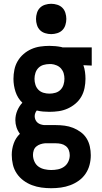

<svg xmlns="http://www.w3.org/2000/svg" viewBox="-20 -770 540 1013"><path d="M250 223Q224 223 198.5 219.5Q173 216 149 207Q125 198 104 182.5Q83 167 68.5 145.5Q54 124 48 98.5Q42 73 42 47Q42 16 52.5 -13.5Q63 -43 85 -64Q73 -80 67 -98.5Q61 -117 61 -136Q61 -162 71 -186Q81 -210 98 -228Q73 -252 62 -285.5Q51 -319 51 -354Q51 -378 56 -402.5Q61 -427 73.5 -448Q86 -469 104.5 -485Q123 -501 145.5 -511Q168 -521 192.5 -524.5Q217 -528 241 -528Q257 -528 272.5 -526.5Q288 -525 303 -522L310 -520H464V-424L420 -426Q426 -409 428.5 -390.5Q431 -372 431 -354Q431 -330 426 -305.5Q421 -281 409 -260Q397 -239 378 -223Q359 -207 336.5 -197Q314 -187 290 -183.5Q266 -180 241 -180Q224 -180 207 -181.5Q190 -183 174 -187Q169 -181 166 -173Q163 -165 163 -157Q163 -147 167 -138Q171 -129 178 -123Q185 -117 194 -114Q203 -111 213 -110H275Q298 -110 321 -107Q344 -104 365.5 -95.5Q387 -87 406 -73Q425 -59 437 -39.5Q449 -20 454 3Q459 26 459 49Q459 75 452.5 100Q446 125 431.5 146.5Q417 168 396 183Q375 198 351 207Q327 216 301.5 219.5Q276 223 250 223ZM241 -276Q257 -276 272.5 -280.5Q288 -285 299 -296Q310 -307 315 -322.5Q320 -338 320 -354Q320 -369 316 -383Q312 -397 302.5 -408Q293 -419 279 -425Q265 -431 251 -432H241Q225 -432 209.5 -427.5Q194 -423 183 -412Q172 -401 167 -385.5Q162 -370 162 -354Q162 -338 167 -322.5Q172 -307 183 -296Q194 -285 209.5 -280.5Q225 -276 241 -276ZM250 127Q268 127 285.5 123.5Q303 120 317.5 110Q332 100 340 83.5Q348 67 348 49Q348 35 343 22Q338 9 327 0.5Q316 -8 302.5 -11Q289 -14 275 -14H217Q205 -13 193 -9Q181 -5 171.5 3Q162 11 158 23Q154 35 154 47Q154 65 161.5 82Q169 99 183 109Q197 119 215 123Q233 127 250 127ZM250 -590Q234 -590 218 -595Q202 -600 191 -611Q180 -622 175 -638Q170 -654 170 -670Q170 -686 175 -702Q180 -718 191 -729Q202 -740 218 -745Q234 -750 250 -750Q266 -750 282 -745Q298 -740 309 -729Q320 -718 325 -702Q330 -686 330 -670Q330 -654 325 -638Q320 -622 309 -611Q298 -600 282 -595Q266 -590 250 -590Z"/></svg>

Font: Iosevka SS18
Style: Bold
Weight: 700
Monospace: yes
Designer: Belleve Invis
Foundry: Belleve Invis
Version: Version 25.1.1; ttfautohint (v1.8.4)